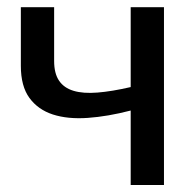

<svg xmlns="http://www.w3.org/2000/svg" viewBox="-20 -528 557 548"><path d="M448 0H353V-212.5Q287.5 -195.5 230.5 -191.5Q173.5 -187.5 131 -201.2Q88.5 -215 64 -248.5Q39.5 -282 39.5 -340V-507.5H134.5V-354Q134.5 -318.5 148.5 -297.8Q162.5 -277 190 -268.8Q217.5 -260.5 258.2 -263.8Q299 -267 353 -279.5V-507.5H448Z"/></svg>

Font: Lato Medium
Style: Regular
Weight: 500
Designer: Lukasz Dziedzic
Foundry: tyPoland Lukasz Dziedzic
Version: Version 2.006; 2014-01-15